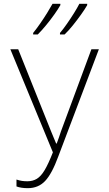

<svg xmlns="http://www.w3.org/2000/svg" viewBox="-20 -971 570 1002"><path d="M125 11Q90 11 66 2V-34Q81 -29 94 -27Q107 -25 123 -25Q151 -25 172.5 -38Q194 -51 213.5 -84Q233 -117 256 -176L34 -714H75L246 -287Q254 -267 260 -253Q266 -239 273 -222H276Q282 -238 287.5 -253.5Q293 -269 298 -285L457 -714H496L284 -154Q251 -64 215.5 -26.5Q180 11 125 11ZM293 -799Q310 -819 329.5 -847Q349 -875 366.5 -903Q384 -931 394 -951H435V-944Q423 -923 403 -895Q383 -867 360.5 -839Q338 -811 317 -791H293ZM153 -799Q170 -820 189.5 -848Q209 -876 226 -903.5Q243 -931 254 -951H295V-944Q283 -923 263.5 -895.5Q244 -868 221 -840Q198 -812 177 -791H153Z"/></svg>

Font: Noto Sans Mono Condensed ExtraLight
Style: Regular
Weight: 200
Width: 3
Designer: Monotype Design Team
Foundry: Monotype Imaging Inc.
Version: Version 2.014; ttfautohint (v1.8.4.7-5d5b)